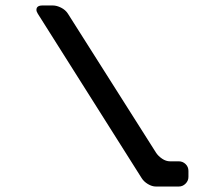

<svg xmlns="http://www.w3.org/2000/svg" viewBox="-20 -680 768 701"><path d="M497 -30Q505 -17 520 -8Q535 1 549 1H633Q647 1 657.5 -9.5Q668 -20 668 -34V-56Q668 -71 657.5 -81Q647 -91 633 -91H601Q586 -91 572 -100.5Q558 -110 550 -122L228 -630Q219 -644 203 -652Q187 -660 173 -660H135Q113 -660 113 -644Q113 -638 118 -630Z"/></svg>

Font: WD-XL Lubrifont TC
Style: Regular
Weight: 400
Designer: [WD-XL Lubrifont] Copyright 2020-2022 (c) NightFurySL2001, Skr-ZERO; [ZCOOL QingKe HuangYou] Copyright 2018-2022 (c) The
Version: Version 2.001;hotconv 1.1.1;makeotfexe 2.6.0